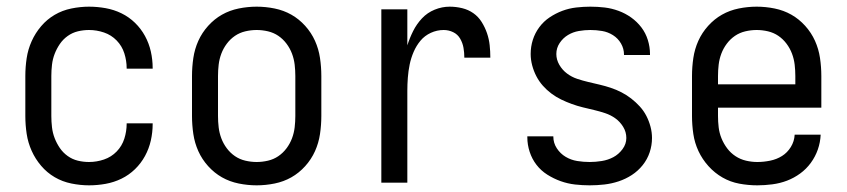

<svg xmlns="http://www.w3.org/2000/svg" viewBox="-20 -548 2540 576"><path d="M247 8Q221 8 194 2.5Q167 -3 144 -16.5Q121 -30 103.5 -50.5Q86 -71 75 -95.5Q64 -120 60 -146.5Q56 -173 56 -200V-320Q56 -347 60 -373.5Q64 -400 75 -424.5Q86 -449 103.5 -469.5Q121 -490 144 -503.5Q167 -517 194 -522.5Q221 -528 247 -528Q272 -528 297 -523.5Q322 -519 344.5 -508Q367 -497 385 -479.5Q403 -462 415 -440Q427 -418 432.5 -393.5Q438 -369 438 -344V-342H360V-343Q360 -366 353 -388Q346 -410 330 -426.5Q314 -443 292 -450.5Q270 -458 247 -458Q230 -458 213.5 -454Q197 -450 183 -440Q169 -430 159.5 -416Q150 -402 144 -386.5Q138 -371 136 -354Q134 -337 134 -320V-200Q134 -183 136 -166Q138 -149 144 -133.5Q150 -118 159.5 -104Q169 -90 183 -80Q197 -70 213.5 -66Q230 -62 247 -62Q270 -62 292 -69.5Q314 -77 330 -93.5Q346 -110 353 -132Q360 -154 360 -177V-178H438V-176Q438 -151 432.5 -126.5Q427 -102 415 -80Q403 -58 385 -40.5Q367 -23 344.5 -12Q322 -1 297 3.5Q272 8 247 8Z M750 8Q723 8 696 2.5Q669 -3 646 -16Q623 -29 604.5 -49.5Q586 -70 575 -94.5Q564 -119 560 -146Q556 -173 556 -200V-320Q556 -347 560 -374Q564 -401 575 -425.5Q586 -450 604.5 -470.5Q623 -491 646 -504Q669 -517 696 -522.5Q723 -528 750 -528Q777 -528 804 -522.5Q831 -517 854 -504Q877 -491 895.5 -470.5Q914 -450 925 -425.5Q936 -401 940 -374Q944 -347 944 -320V-200Q944 -173 940 -146Q936 -119 925 -94.5Q914 -70 895.5 -49.5Q877 -29 854 -16Q831 -3 804 2.5Q777 8 750 8ZM750 -62Q767 -62 784 -66Q801 -70 815 -79.5Q829 -89 839.5 -103Q850 -117 856 -133Q862 -149 864 -166Q866 -183 866 -200V-320Q866 -337 864 -354Q862 -371 856 -387Q850 -403 839.5 -417Q829 -431 815 -440.5Q801 -450 784 -454Q767 -458 750 -458Q733 -458 716 -454Q699 -450 685 -440.5Q671 -431 660.5 -417Q650 -403 644 -387Q638 -371 636 -354Q634 -337 634 -320V-200Q634 -183 636 -166Q638 -149 644 -133Q650 -117 660.5 -103Q671 -89 685 -79.5Q699 -70 716 -66Q733 -62 750 -62Z M1124 0V-520H1202V-412Q1209 -434 1219.5 -455Q1230 -476 1246 -493Q1262 -510 1284 -519Q1306 -528 1329 -528Q1348 -528 1366.5 -523.5Q1385 -519 1400 -508.5Q1415 -498 1425 -482Q1435 -466 1441 -448.5Q1447 -431 1449 -412.5Q1451 -394 1451 -375H1373Q1373 -390 1370.5 -404.5Q1368 -419 1360.5 -432Q1353 -445 1339.5 -451.5Q1326 -458 1311 -458Q1291 -458 1272.5 -449.5Q1254 -441 1241.5 -426Q1229 -411 1221 -392.5Q1213 -374 1209 -354.5Q1205 -335 1203.5 -315Q1202 -295 1202 -276V0Z M1749 8Q1727 8 1705 5.5Q1683 3 1662 -4.5Q1641 -12 1622 -24Q1603 -36 1589.5 -53.5Q1576 -71 1569 -92.5Q1562 -114 1562 -136V-139H1640V-138Q1640 -119 1650.5 -103Q1661 -87 1677 -77.5Q1693 -68 1711.5 -65Q1730 -62 1749 -62Q1767 -62 1785.5 -65Q1804 -68 1820 -76.5Q1836 -85 1847.5 -100.5Q1859 -116 1859 -134Q1859 -152 1849.5 -167.5Q1840 -183 1826 -193Q1812 -203 1795.5 -208.5Q1779 -214 1762 -218Q1745 -222 1728.5 -226Q1712 -230 1695.5 -236Q1679 -242 1663.5 -249.5Q1648 -257 1634 -267.5Q1620 -278 1608.5 -291Q1597 -304 1589 -319.5Q1581 -335 1576.5 -352Q1572 -369 1572 -386Q1572 -408 1578.5 -428.5Q1585 -449 1598 -466.5Q1611 -484 1629 -496Q1647 -508 1667 -515.5Q1687 -523 1708.5 -525.5Q1730 -528 1751 -528Q1773 -528 1794 -525.5Q1815 -523 1835.5 -515.5Q1856 -508 1873.5 -495.5Q1891 -483 1904 -466Q1917 -449 1923.5 -428Q1930 -407 1930 -386V-383H1852V-384Q1852 -402 1843 -417.5Q1834 -433 1819 -442.5Q1804 -452 1786.5 -455Q1769 -458 1751 -458Q1734 -458 1716.5 -455Q1699 -452 1684 -443Q1669 -434 1659 -419Q1649 -404 1649 -386Q1649 -369 1658 -353.5Q1667 -338 1681 -327.5Q1695 -317 1711.5 -311.5Q1728 -306 1745 -302Q1762 -298 1779 -294Q1796 -290 1812.5 -284.5Q1829 -279 1844.5 -271Q1860 -263 1873.5 -252.5Q1887 -242 1899 -229Q1911 -216 1919 -200.5Q1927 -185 1931.5 -168Q1936 -151 1936 -134Q1936 -112 1929 -91Q1922 -70 1908 -52.5Q1894 -35 1875.5 -23Q1857 -11 1836 -4Q1815 3 1793 5.5Q1771 8 1749 8Z M2252 8Q2225 8 2198 3Q2171 -2 2147.5 -15.5Q2124 -29 2105.5 -49.5Q2087 -70 2075.5 -94.5Q2064 -119 2060 -146Q2056 -173 2056 -200V-320Q2056 -347 2060 -374Q2064 -401 2075 -425.5Q2086 -450 2104.5 -470.5Q2123 -491 2146 -504Q2169 -517 2196 -522.5Q2223 -528 2250 -528Q2277 -528 2304 -522.5Q2331 -517 2354 -504Q2377 -491 2395.5 -470.5Q2414 -450 2425 -425.5Q2436 -401 2440 -374Q2444 -347 2444 -320V-225H2134V-200Q2134 -183 2136 -166Q2138 -149 2144.5 -133Q2151 -117 2161.5 -103Q2172 -89 2186.5 -79.5Q2201 -70 2218 -66Q2235 -62 2252 -62Q2271 -62 2290.5 -66Q2310 -70 2326 -80Q2342 -90 2352.5 -107Q2363 -124 2364 -144H2442Q2441 -121 2433.5 -99.5Q2426 -78 2412.5 -59.5Q2399 -41 2380.5 -27.5Q2362 -14 2341 -6Q2320 2 2297 5Q2274 8 2252 8ZM2366 -295V-320Q2366 -337 2364 -354Q2362 -371 2356 -387Q2350 -403 2339.5 -417Q2329 -431 2315 -440.5Q2301 -450 2284 -454Q2267 -458 2250 -458Q2233 -458 2216 -454Q2199 -450 2185 -440.5Q2171 -431 2160.5 -417Q2150 -403 2144 -387Q2138 -371 2136 -354Q2134 -337 2134 -320V-295Z"/></svg>

Font: Iosevka Term SS14
Style: Regular
Weight: 400
Monospace: yes
Designer: Belleve Invis
Foundry: Belleve Invis
Version: Version 24.1.1; ttfautohint (v1.8.4)